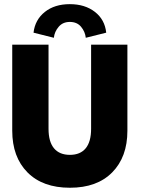

<svg xmlns="http://www.w3.org/2000/svg" viewBox="-20 -870 682 902"><path d="M137.5 -716.5Q144.5 -777 190.5 -813.8Q236.5 -850.5 308 -850.5Q379 -850.5 425.8 -814.2Q472.5 -778 479 -716.5L383 -692.5Q380 -721 361 -744Q342 -767 308 -767Q275 -767 255.5 -744Q236 -721 233 -692.5ZM408 -660H578.5V-256Q578.5 -132.5 507.2 -60.2Q436 12 308.5 12Q180.5 12 109 -60.2Q37.5 -132.5 37.5 -256V-660H208V-265Q208 -204 233.8 -173.2Q259.5 -142.5 308.5 -142.5Q357 -142.5 382.5 -173.2Q408 -204 408 -265Z"/></svg>

Font: League Spartan ExtraBold
Style: Regular
Weight: 800
Foundry: The League of Moveable Type
Version: Version 2.002